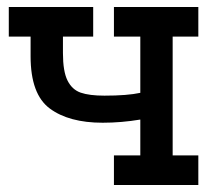

<svg xmlns="http://www.w3.org/2000/svg" viewBox="-20 -526 629 546"><path d="M471 -422V-84H544V0H304V-84H379V-186Q325 -177 272 -177Q176 -177 121.5 -217.5Q67 -258 67 -366V-422H5V-506H245V-422H159V-375Q159 -323 172 -297Q185 -271 209.5 -262.5Q234 -254 277 -254Q342 -254 379 -262V-422H304V-506H544V-422Z"/></svg>

Font: Arvo
Style: Regular
Weight: 400
Designer: Anton Koovit (Cyrillic Expansion: Cyreal)
Foundry: Anton Koovit, Yassin Baggar
Version: Version 3.000